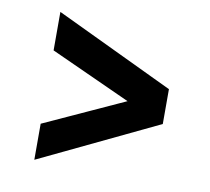

<svg xmlns="http://www.w3.org/2000/svg" viewBox="-61 -652 683 624"><g transform="rotate(10 280.0 -340.0)"><path d="M90 -96V-215L438 -374L481 -350V-283ZM90 -457V-584L481 -398V-325L437 -299Z"/></g></svg>

Font: Roboto Serif 20pt
Style: Bold
Weight: 700
Version: Version 1.008